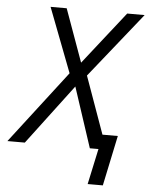

<svg xmlns="http://www.w3.org/2000/svg" viewBox="-111 -762 772 997"><g transform="rotate(5 275.5 -264.0)"><path d="M438 -76.2H518.1L462.9 186H383.8L423.8 0H378.9L275.9 -313L40 0H-50.8L240.2 -378.9L111.8 -713.9H195.8L294.9 -439L511.2 -713.9H602.1L331.1 -375Z"/></g></svg>

Font: OpenSans-Italic
Style: Italic
Weight: 400
Italic angle: -12°
Foundry: Ascender Corporation
Version: Version 1.10